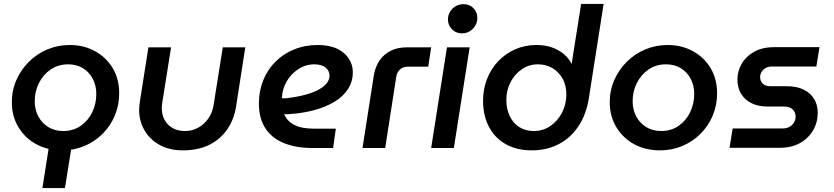

<svg xmlns="http://www.w3.org/2000/svg" viewBox="-20 -750 4224 973"><path d="M195 203 228 -8H343L309 203ZM294 12Q222 12 165 -18.5Q108 -49 74 -104.5Q40 -160 40 -232Q40 -293 63.5 -345.5Q87 -398 127.5 -438Q168 -478 221 -500Q274 -522 334 -522Q404 -522 461 -491Q518 -460 551 -405Q584 -350 584 -277Q584 -217 562 -164.5Q540 -112 500 -72Q460 -32 407.5 -10Q355 12 294 12ZM300 -86Q352 -86 390 -113Q428 -140 448 -182.5Q468 -225 468 -273Q468 -317 450 -351Q432 -385 400 -404.5Q368 -424 325 -424Q275 -424 237 -398Q199 -372 177.5 -329.5Q156 -287 156 -237Q156 -195 174 -160.5Q192 -126 225 -106Q258 -86 300 -86Z M1223 -510 1177 -214Q1167 -146 1132 -95Q1097 -44 1040.5 -16Q984 12 906 12Q839 12 789 -15.5Q739 -43 712 -90Q685 -137 685 -194Q685 -203 686.5 -214.5Q688 -226 689 -236L732 -510H847L802 -228Q801 -221 800.5 -214.5Q800 -208 800 -202Q800 -151 832 -118.5Q864 -86 919 -86Q953 -86 983.5 -102.5Q1014 -119 1035.5 -149Q1057 -179 1063 -221L1109 -510Z M1562 0Q1483 0 1422 -23.5Q1361 -47 1326.5 -97.5Q1292 -148 1292 -226Q1292 -290 1314.5 -344.5Q1337 -399 1377 -438.5Q1417 -478 1471.5 -500Q1526 -522 1590 -522Q1649 -522 1688.5 -503Q1728 -484 1748 -452.5Q1768 -421 1768 -385Q1768 -335 1742.5 -297Q1717 -259 1673 -233Q1629 -207 1571 -191.5Q1513 -176 1448 -172Q1439 -171 1432.5 -171Q1426 -171 1420 -172Q1434 -137 1470.5 -117.5Q1507 -98 1570 -98H1682L1668 0ZM1409 -252Q1414 -252 1419 -252Q1424 -252 1430 -252Q1488 -259 1529.5 -270.5Q1571 -282 1598 -297.5Q1625 -313 1637.5 -330.5Q1650 -348 1650 -367Q1650 -391 1630 -407.5Q1610 -424 1573 -424Q1529 -424 1491.5 -399.5Q1454 -375 1432 -336Q1410 -297 1409 -255Q1409 -254 1409 -253.5Q1409 -253 1409 -252Z M1817 0 1874 -365Q1885 -434 1929 -472Q1973 -510 2042 -510H2165L2150 -412H2047Q2023 -412 2007.5 -398.5Q1992 -385 1988 -360L1932 0Z M2165 0 2245 -510H2360L2280 0ZM2321 -581Q2290 -581 2270 -602Q2250 -623 2250 -651Q2250 -672 2260.5 -690Q2271 -708 2289 -718.5Q2307 -729 2329 -729Q2359 -729 2379 -709Q2399 -689 2399 -659Q2399 -638 2388.5 -620Q2378 -602 2360.5 -591.5Q2343 -581 2321 -581Z M2676 12Q2598 12 2542 -20Q2486 -52 2457 -109Q2428 -166 2428 -239Q2428 -298 2448 -349.5Q2468 -401 2504.5 -439.5Q2541 -478 2590.5 -500Q2640 -522 2698 -522Q2744 -522 2779 -509Q2814 -496 2839 -474.5Q2864 -453 2876 -427H2877L2925 -730H3039L2965 -258Q2952 -170 2911 -109.5Q2870 -49 2809.5 -18.5Q2749 12 2676 12ZM2685 -86Q2732 -86 2769 -111.5Q2806 -137 2827.5 -178Q2849 -219 2850 -267Q2851 -316 2831 -351.5Q2811 -387 2778.5 -405.5Q2746 -424 2707 -424Q2661 -424 2625 -399.5Q2589 -375 2567.5 -334Q2546 -293 2546 -243Q2546 -198 2563 -162Q2580 -126 2611.5 -106Q2643 -86 2685 -86Z M3324 12Q3252 12 3195 -18.5Q3138 -49 3104 -104.5Q3070 -160 3070 -232Q3070 -293 3093.5 -345.5Q3117 -398 3157.5 -438Q3198 -478 3251 -500Q3304 -522 3364 -522Q3434 -522 3491 -491Q3548 -460 3581 -405Q3614 -350 3614 -277Q3614 -217 3592 -164.5Q3570 -112 3530 -72Q3490 -32 3437.5 -10Q3385 12 3324 12ZM3330 -86Q3382 -86 3420 -113Q3458 -140 3478 -182.5Q3498 -225 3498 -273Q3498 -317 3480 -351Q3462 -385 3430 -404.5Q3398 -424 3355 -424Q3305 -424 3267 -398Q3229 -372 3207.5 -329.5Q3186 -287 3186 -237Q3186 -195 3204 -160.5Q3222 -126 3255 -106Q3288 -86 3330 -86Z M3677 -1 3693 -99H3945Q3966 -99 3980.5 -107Q3995 -115 4003.5 -129Q4012 -143 4012 -159Q4012 -181 3997 -195.5Q3982 -210 3954 -210H3871Q3823 -210 3788.5 -227Q3754 -244 3735.5 -275Q3717 -306 3717 -347Q3717 -389 3738.5 -426.5Q3760 -464 3801.5 -487.5Q3843 -511 3904 -511H4133L4117 -413H3893Q3874 -413 3860.5 -405.5Q3847 -398 3840 -386.5Q3833 -375 3832 -361Q3832 -339 3845.5 -326Q3859 -313 3886 -313H3968Q4018 -313 4052.5 -296Q4087 -279 4105.5 -249Q4124 -219 4124 -178Q4124 -130 4100.5 -89.5Q4077 -49 4034 -25Q3991 -1 3933 -1Z"/></svg>

Font: MuseoModerno Thin Medium
Style: Italic
Weight: 500
Italic angle: -9°
Version: Version 1.003